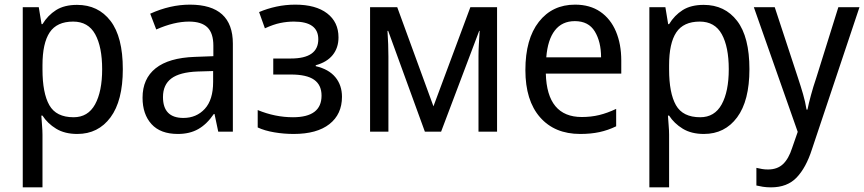

<svg xmlns="http://www.w3.org/2000/svg" viewBox="-20 -567 3723 827"><path d="M78 240V-536H147L159 -463H163Q186 -501 221.5 -523.5Q257 -546 312 -546Q403 -546 456 -477Q509 -408 509 -269Q509 -133 456 -61.5Q403 10 313 10Q259 10 222 -12.5Q185 -35 163 -69H158Q159 -51 161 -28Q163 -5 163 13V240ZM297 -62Q359 -62 389.5 -117.5Q420 -173 420 -269Q420 -365 390 -419.5Q360 -474 295 -474Q225 -474 194 -427.5Q163 -381 163 -286V-268Q163 -166 192.5 -114Q222 -62 297 -62Z M746 10Q671 10 632.5 -32.5Q594 -75 594 -146Q594 -228 650.5 -273Q707 -318 819 -322L899 -325V-370Q899 -424 873.5 -449Q848 -474 794 -474Q730 -474 653 -440L627 -508Q713 -547 798 -547Q983 -547 983 -379V0H920L904 -76H901Q871 -32 834 -11Q797 10 746 10ZM770 -59Q826 -59 862 -98Q898 -137 898 -214V-261L831 -259Q754 -256 718 -229Q682 -202 682 -149Q682 -59 770 -59Z M1245 10Q1203 10 1161.5 3Q1120 -4 1090 -18V-93Q1165 -62 1242 -62Q1365 -62 1365 -155Q1365 -201 1333 -223.5Q1301 -246 1233 -246H1157V-315H1233Q1351 -315 1351 -398Q1351 -474 1246 -474Q1217 -474 1187.5 -468Q1158 -462 1121 -445L1096 -515Q1131 -530 1170.5 -538.5Q1210 -547 1252 -547Q1340 -547 1389 -509.5Q1438 -472 1438 -406Q1438 -361 1413 -330Q1388 -299 1340 -286V-282Q1396 -269 1424.5 -234.5Q1453 -200 1453 -150Q1453 -75 1399 -32.5Q1345 10 1245 10Z M1574 0V-536H1691L1847 -109L2006 -536H2121V0H2041V-325Q2041 -347 2042.5 -375Q2044 -403 2046 -434H2044L1880 0H1810L1652 -434H1649Q1651 -404 1652 -376Q1653 -348 1653 -324V0Z M2479 10Q2369 10 2306 -62Q2243 -134 2243 -265Q2243 -399 2301 -473Q2359 -547 2457 -547Q2521 -547 2565.5 -516.5Q2610 -486 2633 -431.5Q2656 -377 2656 -306V-250H2331Q2336 -63 2486 -63Q2526 -63 2561 -71.5Q2596 -80 2634 -98V-23Q2599 -6 2562 2Q2525 10 2479 10ZM2333 -320H2569Q2569 -387 2542 -431.5Q2515 -476 2456 -476Q2401 -476 2370 -436Q2339 -396 2333 -320Z M2777 240V-536H2846L2858 -463H2862Q2885 -501 2920.5 -523.5Q2956 -546 3011 -546Q3102 -546 3155 -477Q3208 -408 3208 -269Q3208 -133 3155 -61.5Q3102 10 3012 10Q2958 10 2921 -12.5Q2884 -35 2862 -69H2857Q2858 -51 2860 -28Q2862 -5 2862 13V240ZM2996 -62Q3058 -62 3088.5 -117.5Q3119 -173 3119 -269Q3119 -365 3089 -419.5Q3059 -474 2994 -474Q2924 -474 2893 -427.5Q2862 -381 2862 -286V-268Q2862 -166 2891.5 -114Q2921 -62 2996 -62Z M3301 240Q3282 240 3266 237.5Q3250 235 3238 232V156Q3251 159 3262.5 161Q3274 163 3288 163Q3328 163 3352.5 140Q3377 117 3392 70L3416 1L3227 -536H3317L3417 -232Q3429 -196 3439 -161.5Q3449 -127 3454 -95H3458Q3463 -120 3473 -157Q3483 -194 3496 -232L3591 -536H3682L3477 77Q3452 155 3411.5 197.5Q3371 240 3301 240Z"/></svg>

Font: Noto Sans SemiCondensed
Style: Regular
Weight: 400
Width: 4
Designer: Monotype Design Team
Foundry: Monotype Imaging Inc.
Version: Version 2.013; ttfautohint (v1.8.4.7-5d5b)